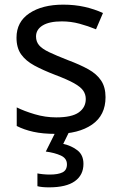

<svg xmlns="http://www.w3.org/2000/svg" viewBox="-20 -566 519 826"><path d="M434 -148Q434 -70 376 -30Q318 10 220 10Q164 10 123.5 1Q83 -8 52 -24V-104Q84 -88 129.5 -74.5Q175 -61 222 -61Q289 -61 319 -82.5Q349 -104 349 -140Q349 -160 338 -176Q327 -192 298.5 -208Q270 -224 217 -244Q165 -264 128 -284Q91 -304 71 -332Q51 -360 51 -404Q51 -472 106.5 -509Q162 -546 252 -546Q301 -546 343.5 -536.5Q386 -527 423 -510L393 -440Q359 -454 322 -464Q285 -474 246 -474Q192 -474 163.5 -456.5Q135 -439 135 -409Q135 -387 148 -371.5Q161 -356 191.5 -341.5Q222 -327 273 -307Q324 -288 360 -268Q396 -248 415 -219.5Q434 -191 434 -148ZM339 139Q339 187 302 213.5Q265 240 191 240Q159 240 141 235V180Q150 182 165 183.5Q180 185 194 185Q230 185 249 175.5Q268 166 268 141Q268 115 241.5 103Q215 91 177 86L220 0H278L252 53Q288 61 313.5 81Q339 101 339 139Z"/></svg>

Font: Noto Sans Tai Viet
Style: Regular
Weight: 400
Designer: Monotype Design Team
Foundry: Monotype Imaging Inc.
Version: Version 2.003; ttfautohint (v1.8.4.7-5d5b)